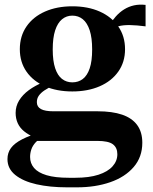

<svg xmlns="http://www.w3.org/2000/svg" viewBox="-20 -557 654 823"><path d="M604 -444Q566 -449 537 -449.5Q508 -450 488 -444.5Q468 -439 453 -426L445 -444Q460 -468 476.5 -486.5Q493 -505 512.5 -517Q532 -529 554.5 -534Q577 -539 604 -536ZM290 -165Q224 -165 173 -187Q122 -209 93.5 -250Q65 -291 65 -346Q65 -402 93.5 -443.5Q122 -485 173 -507.5Q224 -530 290 -530Q357 -530 407.5 -507.5Q458 -485 487 -443.5Q516 -402 516 -346Q516 -291 487 -250Q458 -209 407 -187Q356 -165 290 -165ZM290 -204Q316 -204 335 -218.5Q354 -233 364.5 -264Q375 -295 375 -345Q375 -395 364.5 -427Q354 -459 335 -474.5Q316 -490 290 -490Q265 -490 246 -474.5Q227 -459 216.5 -427Q206 -395 206 -345Q206 -296 216.5 -264.5Q227 -233 246 -218.5Q265 -204 290 -204ZM267 246Q194 246 136.5 233Q79 220 45.5 193Q12 166 12 125Q12 98 27 77.5Q42 57 75 40Q108 23 160 9L170 28Q147 38 133.5 52.5Q120 67 114.5 83Q109 99 109 116Q109 143 126 163Q143 183 179.5 194Q216 205 275 205H303Q362 205 402 192Q442 179 462.5 156Q483 133 483 104Q483 76 464 61.5Q445 47 397 47H129L130 33Q102 21 83.5 6Q65 -9 56 -29Q47 -49 47 -73Q47 -102 62 -126.5Q77 -151 103.5 -170.5Q130 -190 166 -205L207 -189Q186 -180 170.5 -169.5Q155 -159 146.5 -147Q138 -135 138 -119Q138 -99 155.5 -89.5Q173 -80 208 -80H398Q461 -80 503.5 -65.5Q546 -51 568 -21Q590 9 590 55Q590 116 553 159Q516 202 452.5 224Q389 246 310 246Z"/></svg>

Font: Roboto Serif 144pt SemiBold
Style: Regular
Weight: 600
Version: Version 1.008